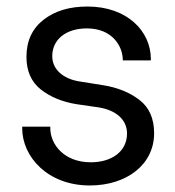

<svg xmlns="http://www.w3.org/2000/svg" viewBox="-20 -561 536 588"><path d="M255 7C368 7 452 -57 452 -153C452 -198 437 -232 407 -255C377 -278 340 -293 296 -300L221 -312C174 -320 140 -348 140 -389C140 -440 182 -474 246 -474C326 -474 356 -417 356 -378V-376H442V-380C442 -465 370 -541 248 -541C193 -541 149 -528 114 -501C79 -474 61 -436 61 -387C61 -343 76 -310 105 -287C134 -264 171 -249 214 -242L283 -232C332 -224 369 -197 369 -152C369 -97 322 -64 258 -64C177 -64 134 -118 134 -169V-173H48V-168C48 -81 126 7 255 7Z"/></svg>

Font: Be Vietnam
Style: Regular
Weight: 400
Designer: Gabriel Lam
Foundry: TypeRant
Version: Version 4.000